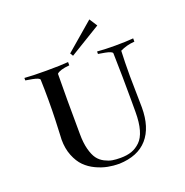

<svg xmlns="http://www.w3.org/2000/svg" viewBox="-142 -922 1028 1069"><g transform="rotate(-20 372.0 -388.0)"><path d="M336.9 -652.3 502 -793.9 532.2 -747.1 347.7 -634.8ZM234.4 -212.9Q234.4 -160.2 244.6 -121.6Q254.9 -83 270.5 -62Q286.1 -41 310.1 -28.8Q334 -16.6 354.5 -13.2Q375 -9.8 402.3 -9.8Q440.4 -9.8 468.3 -19.5Q496.1 -29.3 519.5 -51.8Q543 -74.2 555.2 -116.7Q567.4 -159.2 567.4 -221.7Q567.4 -232.4 567.4 -248.5Q567.4 -264.6 567.4 -292Q567.4 -426.8 563.5 -571.3Q561.5 -582 521.5 -589.8L481.4 -596.7V-611.3Q527.3 -607.4 587.9 -607.4Q652.3 -607.4 695.3 -611.3V-591.8Q649.4 -588.9 609.4 -569.3Q606.4 -507.8 606.4 -419.9L609.4 -233.4Q609.4 -115.2 552.7 -50.3Q496.1 14.6 384.8 18.6Q350.6 18.6 317.4 12.2Q284.2 5.9 249 -10.7Q213.9 -27.3 188 -53.2Q162.1 -79.1 145 -121.6Q127.9 -164.1 127.9 -217.8Q127.9 -220.7 129.4 -249.5Q130.9 -278.3 132.8 -332Q134.8 -385.7 134.8 -451.2Q134.8 -510.7 132.8 -571.3Q130.9 -582 90.8 -589.8L50.8 -596.7V-611.3Q96.7 -607.4 178.7 -607.4Q266.6 -607.4 309.6 -611.3V-591.8Q252 -586.9 234.4 -569.3Q233.4 -504.9 233.4 -413.1Z"/></g></svg>

Font: Bentham
Style: Regular
Weight: 400
Version: Version 002.002